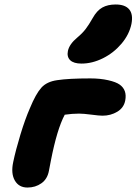

<svg xmlns="http://www.w3.org/2000/svg" viewBox="-20 -901 611 860"><path d="M345.2 -616.2Q310.1 -616.2 294.4 -631.3Q278.8 -646.5 284.2 -672.9Q290.5 -703.1 326.2 -732.9Q349.1 -752 363.5 -770.8Q377.9 -789.6 395 -819.8Q414.1 -854 438.5 -867.4Q462.9 -880.9 498 -880.9Q540.5 -880.9 558.8 -858.9Q577.1 -836.9 568.8 -793.9Q559.1 -746.6 524.2 -705.3Q489.3 -664.1 441.2 -640.1Q393.1 -616.2 345.2 -616.2ZM103 -61Q64.5 -61 46.4 -92.5Q28.3 -124 39.1 -174.8Q50.3 -228.5 71.5 -298.3Q92.8 -368.2 113.8 -416Q140.6 -481 165.3 -508.3Q189.9 -535.6 236.8 -542Q287.6 -549.8 384.8 -549.8Q429.2 -549.8 464.6 -541.7Q500 -533.7 516.1 -522Q549.8 -498 541 -451.2Q534.7 -418 505.1 -400.4Q475.6 -382.8 439 -382.8Q424.3 -382.8 388.9 -387.5Q353.5 -392.1 334 -392.1Q303.2 -392.1 270 -387.2Q235.4 -322.3 208 -182.1Q204.1 -158.7 199.2 -136.2Q192.4 -99.1 165.5 -80.1Q138.7 -61 103 -61Z"/></svg>

Font: Shantell Sans Irregular Bouncy
Style: Italic
Weight: 800
Italic angle: -11.31°
Designer: Stephen Nixon, Anya Danilova, Shantell Martin
Foundry: Arrow Type
Version: Version 1.006;[9816181b4]